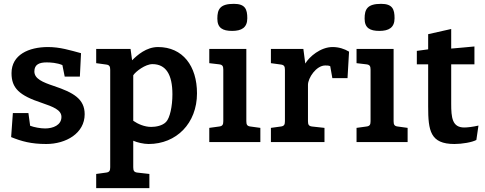

<svg xmlns="http://www.w3.org/2000/svg" viewBox="-20 -740 2524 1000"><path d="M230 -495C130 -495 40 -455 40 -359C40 -281 80 -243 198 -204C256 -184 300 -168 300 -131C300 -88 256 -71 215 -71C191 -71 158 -77 137 -85L128 -151H47L38 -26C92 -4 142 10 221 10C324 10 421 -46 421 -145C421 -225 362 -258 261 -292C201 -312 159 -330 159 -368C159 -405 186 -415 223 -415C243 -415 277 -413 305 -401L317 -341H396L402 -463C346 -478 293 -495 230 -495Z M674 -348C687 -368 737 -406 774 -406C844 -406 878 -352 878 -249C878 -186 865 -126 845 -105C826 -85 792 -79 767 -79C733 -79 698 -94 674 -111ZM660 -485H481V-411L532 -404C550 -402 554 -394 554 -376V131C554 149 550 157 532 159L481 166V240H758V166L696 159C678 157 674 149 674 131V-7C694 2 728 10 754 10C898 10 1006 -97 1006 -254C1006 -396 932 -495 803 -495C742 -495 695 -453 668 -426Z M1268 -645C1268 -692 1257 -720 1198 -720C1126 -720 1112 -692 1112 -643C1112 -594 1140 -579 1189 -579C1238 -579 1268 -596 1268 -645ZM1263 -485H1070V-411L1121 -405C1139 -403 1143 -395 1143 -377V-109C1143 -91 1139 -83 1121 -81L1070 -74V0H1336V-74L1285 -81C1267 -83 1263 -91 1263 -109Z M1560 -485H1391V-411L1442 -404C1460 -402 1464 -394 1464 -376V-109C1464 -91 1460 -83 1442 -81L1391 -74V0H1670V-74L1606 -81C1588 -83 1584 -91 1584 -109V-298C1584 -334 1627 -399 1674 -399C1681 -399 1694 -399 1700 -395L1711 -333H1790L1798 -471C1773 -486 1744 -495 1712 -495C1650 -495 1591 -445 1570 -409Z M2035 -645C2035 -692 2024 -720 1965 -720C1893 -720 1879 -692 1879 -643C1879 -594 1907 -579 1956 -579C2005 -579 2035 -596 2035 -645ZM2030 -485H1837V-411L1888 -405C1906 -403 1910 -395 1910 -377V-109C1910 -91 1906 -83 1888 -81L1837 -74V0H2103V-74L2052 -81C2034 -83 2030 -91 2030 -109Z M2151 -405H2210V-185C2210 -59 2221 10 2347 10C2387 10 2439 1 2461 -11L2472 -86C2442 -79 2414 -76 2398 -76C2335 -76 2330 -128 2330 -200V-405H2451V-498C2415 -495 2371 -490 2330 -487V-589L2210 -562V-483L2151 -475Z"/></svg>

Font: Enriqueta
Style: Bold
Weight: 700
Designer: Viviana Monsalve, Gustavo Ibarra
Foundry: Viviana Monsalve, Gustavo Ibarra
Version: Version 1.002